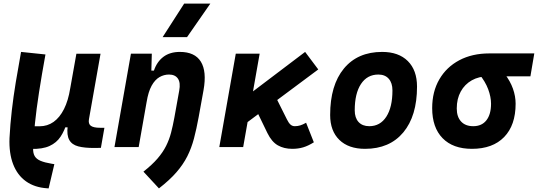

<svg xmlns="http://www.w3.org/2000/svg" viewBox="-20 -815 2981 1064"><path d="M249.5 229 241.7 228.5Q171.9 224.1 124 189.9Q76.2 155.8 52.7 94.7Q29.3 33.7 32.7 -50.3Q36.6 -126 45.4 -202.4Q54.2 -278.8 67.4 -359.1Q80.6 -439.5 96.7 -527.3L231.9 -513.2Q210.9 -397.9 196.3 -303.5Q181.6 -209 173.8 -132.6Q166 -56.2 163.6 6.8Q162.6 33.2 172.1 49.8Q181.6 66.4 204.6 76.2Q227.5 85.9 266.1 92.3L281.2 94.7ZM152.8 10.3 132.8 9.8 149.9 -115.2H199.2Q242.7 -115.2 276.9 -139.4Q311 -163.6 334.7 -210.7Q358.4 -257.8 369.1 -325.7L364.3 -109.4H322.3L351.1 -136.2Q337.9 -91.3 315.7 -57.6Q293.5 -23.9 254.6 -6.1Q215.8 11.7 152.8 10.3ZM503.9 4.9Q448.7 5.4 413.6 -3.9Q378.4 -13.2 363.8 -39.6Q349.1 -65.9 355 -115.2V-183.6L353 -234.9L403.3 -517.1H537.1L473.1 -155.3Q468.3 -129.4 482.9 -118.2Q497.6 -106.9 534.7 -106.9H558.6L539.1 4.4Z M614.3 0 705.6 -517.6H821.3L817.9 -394L748.5 0ZM976.6 -527.3Q1059.6 -527.3 1093 -473.4Q1126.5 -419.4 1107.9 -315.4L1080.6 -164.6Q1068.8 -100.1 1054.9 -47.4Q1041 5.4 1018.1 51Q995.1 96.7 957.5 139.9Q919.9 183.1 860.8 229L774.9 136.2Q823.2 98.1 853 63.5Q882.8 28.8 900.4 -6.3Q918 -41.5 928 -79.8Q938 -118.2 946.3 -163.6L973.1 -312.5Q981.4 -356.4 966.1 -379.2Q950.7 -401.9 916.5 -401.9Q888.7 -401.9 863.8 -387.7Q838.9 -373.5 820.3 -340.1Q801.8 -306.6 792.5 -249.5L815.9 -423.8H833Q849.6 -473.1 885.7 -500.2Q921.9 -527.3 976.6 -527.3ZM881.3 -609.4 1000.5 -794.9H1145.5L1016.6 -609.4Z M1328.6 -121.1 1248.5 -207.5 1670.9 -527.3 1743.7 -430.2ZM1195.3 0 1286.6 -517.6H1418.9L1327.6 0ZM1599.6 9.8Q1553.7 9.8 1519.8 -9.5Q1485.8 -28.8 1461.9 -77.6L1377.4 -252L1504.4 -284.7L1569.8 -153.8Q1579.6 -133.8 1589.6 -124.8Q1599.6 -115.7 1613.8 -115.7Q1629.4 -115.7 1643.8 -120.1Q1658.2 -124.5 1676.3 -134.8L1719.2 -26.4Q1688 -6.8 1660.2 1.5Q1632.3 9.8 1599.6 9.8Z M2002.9 9.8Q1911.6 9.8 1860.6 -39.8Q1809.6 -89.4 1809.6 -177.7Q1809.6 -342.8 1885.7 -435.1Q1961.9 -527.3 2097.7 -527.3Q2189 -527.3 2240 -476.6Q2291 -425.8 2291 -335Q2291 -172.4 2215 -81.3Q2138.9 9.8 2002.9 9.8ZM2026.3 -115.7Q2086.9 -115.7 2120.8 -168.2Q2154.8 -220.7 2154.8 -314Q2154.8 -355.2 2134.3 -378.5Q2113.9 -401.9 2076.7 -401.9Q2015 -401.9 1980.4 -349.5Q1945.8 -297.1 1945.8 -203.6Q1945.8 -162.1 1967 -138.9Q1988.3 -115.7 2026.3 -115.7Z M2595.2 9.8Q2490.2 9.8 2432.6 -49.3Q2375 -108.4 2375 -215.8Q2375 -307.1 2414.6 -375.2Q2454.1 -443.4 2525.4 -481.2Q2596.7 -519 2691.9 -519H2940.9L2919.4 -392.1H2686.5Q2633.8 -392.1 2594.5 -369.9Q2555.2 -347.7 2533.2 -307.6Q2511.2 -267.6 2511.2 -213.9Q2511.2 -167.5 2535.2 -141.6Q2559.1 -115.7 2602.5 -115.7Q2649.9 -115.7 2675.5 -148.4Q2701.2 -181.2 2701.2 -240.2Q2701.2 -277.8 2685.3 -320.6Q2669.4 -363.3 2634.8 -405.3H2776.9Q2807.6 -365.7 2822.5 -323.7Q2837.4 -281.7 2837.4 -240.2Q2837.4 -121.1 2773.9 -55.7Q2710.4 9.8 2595.2 9.8Z"/></svg>

Font: Cascadia Mono NF
Style: Italic
Weight: 400
Italic angle: -10°
Monospace: yes
Designer: Aaron Bell
Foundry: Saja Typeworks
Version: Version 2404.023